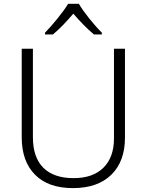

<svg xmlns="http://www.w3.org/2000/svg" viewBox="-20 -967 762 997"><path d="M334 -947.3C308.1 -904.3 251 -835.4 213.9 -797.4V-788.1H254.9C290.5 -817.4 329.1 -858.9 360.8 -896C392.6 -858.9 432.1 -817.4 467.8 -788.1H508.8V-797.4C471.7 -833.5 413.1 -905.3 389.6 -947.3ZM628.9 -713.9H571.8V-248C571.8 -183.1 553.7 -132.8 517.6 -96.7C481 -60.1 429.2 -42 361.8 -42C224.6 -42 150.9 -115.2 150.9 -253.9V-713.9H92.8V-253.9C92.8 -171.4 115.7 -106.4 161.6 -60.1C207 -13.7 272.9 9.8 358.9 9.8C444.8 9.8 511.2 -13.7 558.6 -60.1C605.5 -106.4 628.9 -170.4 628.9 -252Z"/></svg>

Font: Noto Reveo Sans
Style: Regular
Weight: 300
Designer: Monotype Design Team
Foundry: Monotype Imaging Inc.
Version: Version 2.007